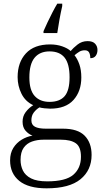

<svg xmlns="http://www.w3.org/2000/svg" viewBox="-20 -786 565 1046"><path d="M234 240Q135 240 85 199.5Q35 159 35 88Q35 48 52.5 20Q70 -8 98 -25Q126 -42 157 -47Q136 -55 119.5 -73.5Q103 -92 103 -123Q103 -153 120 -175.5Q137 -198 161 -213Q118 -233 97 -275.5Q76 -318 76 -366Q76 -446 121 -495Q166 -544 253 -544Q289 -544 319 -533.5Q349 -523 365 -508Q378 -524 402 -543Q426 -562 457 -562Q485 -562 498 -548Q511 -534 511 -514Q511 -495 501.5 -482Q492 -469 472 -469Q472 -488 465.5 -500Q459 -512 442 -512Q425 -512 412.5 -504.5Q400 -497 386 -485Q402 -465 412.5 -435Q423 -405 423 -364Q423 -289 380.5 -241.5Q338 -194 253 -194Q241 -194 222.5 -196Q204 -198 195 -201Q177 -190 164 -173Q151 -156 151 -130Q151 -106 170.5 -95.5Q190 -85 230 -85H323Q404 -85 441.5 -46.5Q479 -8 479 58Q479 141 418.5 190.5Q358 240 234 240ZM250 -231Q305 -231 332 -262Q359 -293 359 -365Q359 -438 332 -472Q305 -506 250 -506Q197 -506 168.5 -471.5Q140 -437 140 -364Q140 -295 169 -263Q198 -231 250 -231ZM237 202Q338 202 379.5 166Q421 130 421 68Q421 14 393 -5.5Q365 -25 312 -25H217Q183 -25 154.5 -15Q126 -5 109 19Q92 43 92 85Q92 117 105 143.5Q118 170 149.5 186Q181 202 237 202ZM217 -616Q226 -637 239 -664.5Q252 -692 266 -719Q280 -746 292 -766H319V-753Q311 -718 304 -679.5Q297 -641 292 -606H217Z"/></svg>

Font: Noto Serif Gurmukhi Light
Style: Regular
Weight: 300
Designer: Vaibhav Singh and the Monotype Design Team
Foundry: Monotype Imaging Inc.
Version: Version 2.004; ttfautohint (v1.8.4.7-5d5b)